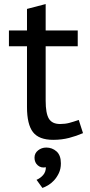

<svg xmlns="http://www.w3.org/2000/svg" viewBox="-20 -675 445 946"><path d="M24 -525H113V-631L205 -655V-525H363V-447H205V-179Q205 -116 221 -90Q237 -64 276 -64Q301 -64 321.5 -69.5Q342 -75 368 -84L389 -19Q357 -5 320.5 4.5Q284 14 242 14Q172 14 142.5 -24Q113 -62 113 -148V-447H24ZM150 102Q150 80 167.5 66Q185 52 208 52Q237 52 258.5 71Q280 90 280 130Q280 157 270 178Q260 199 246 214Q232 229 216.5 238Q201 247 189 251L160 211Q179 203 192.5 187.5Q206 172 206 149Q183 154 166.5 140Q150 126 150 102Z"/></svg>

Font: PT Sans Caption
Style: Regular
Weight: 400
Designer: A.Korolkova, O.Umpeleva, V.Yefimov
Foundry: ParaType Ltd
Version: Version 2.004W OFL